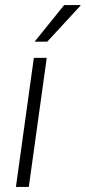

<svg xmlns="http://www.w3.org/2000/svg" viewBox="-20 -740 339 760"><path d="M117 -575H167L298 -717L299 -720H234ZM43 0H94L165 -511H114Z"/></svg>

Font: Chivo Light
Style: Italic
Weight: 300
Italic angle: -8°
Designer: Hector Gatti
Foundry: Omnibus-Type
Version: Version 1.003;PS 001.003;hotconv 1.0.70;makeotf.lib2.5.58329